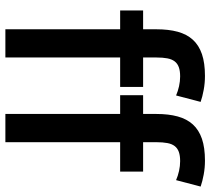

<svg xmlns="http://www.w3.org/2000/svg" viewBox="-54 -728 782 714"><g transform="rotate(90 337.0 -371.0)"><path d="M335 -634.8Q319.3 -641.6 300.8 -645.8Q282.2 -649.9 264.2 -649.9Q243.7 -649.9 230 -645Q216.3 -640.1 208.3 -629.6Q200.2 -619.1 197 -602.3Q193.8 -585.4 193.8 -562V-512.2H303.2V-426.8H193.8V0H88.9V-426.8H19V-512.2H88.9V-562Q88.9 -606.9 98.1 -640.9Q107.4 -674.8 127.9 -697.3Q148.4 -719.7 181.4 -731Q214.4 -742.2 262.2 -742.2Q289.1 -742.2 314.2 -737.5Q339.4 -732.9 358.9 -726.1ZM649.9 -634.8Q634.3 -641.6 615.7 -645.8Q597.2 -649.9 579.1 -649.9Q558.6 -649.9 544.9 -645Q531.2 -640.1 523.2 -629.6Q515.1 -619.1 512 -602.3Q508.8 -585.4 508.8 -562V-512.2H618.2V-426.8H508.8V0H403.8V-426.8H334V-512.2H403.8V-562Q403.8 -606.9 413.1 -640.9Q422.4 -674.8 442.9 -697.3Q463.4 -719.7 496.3 -731Q529.3 -742.2 577.1 -742.2Q604 -742.2 629.2 -737.5Q654.3 -732.9 673.8 -726.1Z"/></g></svg>

Font: Lorenzo Sans Medium
Style: Regular
Weight: 500
Foundry: Intel Corporation
Version: Version 1.00; ttfautohint (v1.5)